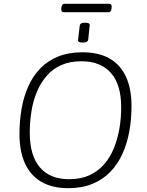

<svg xmlns="http://www.w3.org/2000/svg" viewBox="-20 -980 771 1006"><path d="M337 6Q255 6 198 -26.5Q141 -59 111.5 -122.5Q82 -186 82 -278Q82 -346 93 -409.5Q104 -473 128 -527Q152 -581 190.5 -621Q229 -661 284 -683.5Q339 -706 412 -706Q496 -706 553 -674Q610 -642 639.5 -579Q669 -516 669 -424Q669 -355 657.5 -291.5Q646 -228 621.5 -174Q597 -120 558 -79.5Q519 -39 464 -16.5Q409 6 337 6ZM342 -41Q403 -41 448 -61.5Q493 -82 525 -118.5Q557 -155 576.5 -203Q596 -251 605.5 -305.5Q615 -360 615 -418Q615 -537 561 -598Q507 -659 407 -659Q346 -659 301 -639Q256 -619 224.5 -582.5Q193 -546 173.5 -499.5Q154 -453 145 -398Q136 -343 136 -285Q136 -165 189 -103Q242 -41 342 -41ZM414 -757Q400 -757 394 -760.5Q388 -764 389 -771L398 -847Q399 -853 405 -857Q411 -861 425 -861Q440 -861 445.5 -857.5Q451 -854 450 -847L442 -771Q441 -765 434.5 -761Q428 -757 414 -757ZM314 -916Q300 -916 301 -934L302 -942Q304 -960 318 -960H553Q566 -960 565 -942L564 -934Q563 -925 559.5 -920.5Q556 -916 549 -916Z"/></svg>

Font: Asap ExtraLight
Style: Italic
Weight: 250
Italic angle: -6°
Version: Version 3.001